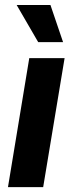

<svg xmlns="http://www.w3.org/2000/svg" viewBox="-20 -768 297 788"><path d="M12.7 0 100.1 -529.3H245.1L157.2 0ZM136.7 -595.2 48.3 -747.6H187L238.8 -595.2Z"/></svg>

Font: Inter 24pt
Style: Bold Italic
Weight: 700
Italic angle: -9.3988°
Version: Version 4.001;git-66647c0bb